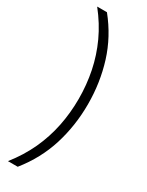

<svg xmlns="http://www.w3.org/2000/svg" viewBox="-263 -847 848 1106"><g transform="rotate(30 161.0 -294.0)"><path d="M21 220Q82.5 142.5 120.8 59.5Q159 -23.5 177 -112Q195 -200.5 195 -294Q195 -387.5 177 -476Q159 -564.5 120.8 -647.5Q82.5 -730.5 21 -808H86Q175.5 -697 216 -566.8Q256.5 -436.5 256.5 -294Q256.5 -151.5 216 -21.5Q175.5 108.5 86 220Z"/></g></svg>

Font: Encode Sans Condensed Thin Light
Style: Regular
Weight: 300
Version: Version 3.002